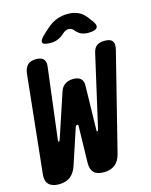

<svg xmlns="http://www.w3.org/2000/svg" viewBox="-138 -1037 890 1135"><g transform="rotate(-15 306.5 -470.0)"><path d="M2 -73 65 -670Q69 -705 86.5 -722.5Q104 -740 138 -740Q170 -740 184 -725Q198 -710 194 -680L140 -245Q139 -234 143 -233.5Q147 -233 151 -244L241 -515Q250 -543 271 -556.5Q292 -570 321 -570Q350 -570 365.5 -556.5Q381 -543 381 -515L375 -244Q374 -235 377 -234Q378 -233 379 -234Q384 -234 386 -245L487 -688Q493 -714 510 -727Q527 -740 559 -740Q595 -740 606.5 -722.5Q618 -705 609 -670L459 -71Q448 -30 421.5 -10Q395 10 354 10Q313 10 293.5 -9.5Q274 -29 275 -70L280 -291Q281 -298 278 -301Q276 -302 274 -302Q266 -302 262 -291L190 -73Q176 -31 149 -10.5Q122 10 80 10Q38 10 17.5 -10.5Q-3 -31 2 -73ZM249 -810Q203 -810 199 -826Q195 -842 232 -875L260 -900Q289 -926 321 -938Q353 -950 388 -950Q423 -950 450.5 -938Q478 -926 498 -900L517 -875Q543 -843 533 -826.5Q523 -810 478 -810Q455 -810 437.5 -817.5Q420 -825 406 -841L403 -845Q388 -862 370 -862Q352 -862 332 -844L331 -843Q312 -826 292 -818Q272 -810 249 -810Z"/></g></svg>

Font: Maple Mono NL ExtraBold
Style: Italic
Weight: 800
Italic angle: -10°
Monospace: yes
Designer: subframe7536
Version: Version 7.000